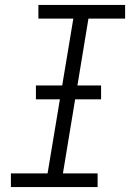

<svg xmlns="http://www.w3.org/2000/svg" viewBox="-20 -755 540 775"><path d="M24 0V-55H172L276 -680H135V-735H485V-680H337L234 -55H374V0ZM125 -354V-410H388V-354Z"/></svg>

Font: Iosevka Curly Light Oblique
Style: Regular
Weight: 300
Italic angle: -9°
Monospace: yes
Designer: Belleve Invis
Foundry: Belleve Invis
Version: Version 11.1.0; ttfautohint (v1.8.3)